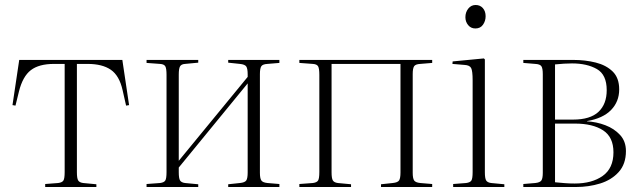

<svg xmlns="http://www.w3.org/2000/svg" viewBox="-20 -749 2566 769"><path d="M161 0V-12L213 -16Q229 -18 234 -26Q239 -34 239 -60V-493H196Q136 -493 103.5 -468Q71 -443 56 -383L42 -326L30 -328L57 -509H470L497 -328L485 -326L471 -388Q458 -446 424 -469.5Q390 -493 331 -493H288V-59Q288 -35 293 -26.5Q298 -18 313 -16L366 -11V0Z M567 0V-12L621 -16Q637 -18 642 -26Q647 -34 647 -60V-449Q647 -475 642 -483.5Q637 -492 621 -493L567 -497V-509H774V-498L721 -493Q706 -492 701 -483Q696 -474 696 -450V-105L972 -441V-451Q972 -474 966.5 -482.5Q961 -491 941 -493L894 -498V-509H1099V-497L1051 -493Q1032 -492 1026.5 -483.5Q1021 -475 1021 -452V-57Q1021 -35 1026.5 -26.5Q1032 -18 1051 -16L1099 -12V0H894V-11L941 -16Q961 -18 966.5 -26.5Q972 -35 972 -58V-415L696 -78V-59Q696 -35 701 -26.5Q706 -18 721 -16L774 -11V0Z M1179 0V-12L1233 -16Q1249 -18 1254 -26Q1259 -34 1259 -60V-449Q1259 -475 1254 -483.5Q1249 -492 1233 -493L1179 -497V-509H1711V-497L1663 -493Q1644 -492 1638.5 -483.5Q1633 -475 1633 -452V-57Q1633 -35 1638.5 -26.5Q1644 -18 1663 -16L1711 -12V0H1506V-11L1553 -16Q1573 -18 1578.5 -26.5Q1584 -35 1584 -58V-493H1308V-59Q1308 -35 1313 -26.5Q1318 -18 1333 -16L1386 -11V0Z M1884 -635Q1866 -635 1855 -648.5Q1844 -662 1844 -680Q1844 -700 1855.5 -714.5Q1867 -729 1885 -729Q1903 -729 1914 -716.5Q1925 -704 1925 -684Q1925 -665 1914.5 -650Q1904 -635 1884 -635ZM1795 0V-12L1847 -16Q1863 -18 1868 -26Q1873 -34 1873 -60V-427Q1873 -465 1867 -476.5Q1861 -488 1840 -489L1792 -493L1793 -503L1918 -515L1922 -511V-59Q1922 -35 1927 -26.5Q1932 -18 1947 -16L2000 -11V0Z M2076 0V-12L2124 -16Q2143 -18 2148.5 -26.5Q2154 -35 2154 -57V-452Q2154 -475 2148.5 -483.5Q2143 -492 2124 -493L2076 -497V-509H2276Q2324 -509 2366 -498.5Q2408 -488 2434 -462.5Q2460 -437 2460 -391Q2460 -342 2427.5 -308.5Q2395 -275 2331 -264V-263Q2369 -261 2404.5 -247.5Q2440 -234 2463.5 -208.5Q2487 -183 2487 -144Q2487 -92 2458 -60Q2429 -28 2383.5 -14Q2338 0 2287 0ZM2203 -270H2275Q2344 -270 2377 -301Q2410 -332 2410 -388Q2410 -450 2370.5 -472.5Q2331 -495 2271 -495Q2255 -495 2239 -494Q2223 -493 2203 -491ZM2282 -14Q2351 -14 2394 -44.5Q2437 -75 2437 -139Q2437 -200 2395.5 -227Q2354 -254 2283 -254H2203V-19Q2224 -17 2242 -15.5Q2260 -14 2282 -14Z"/></svg>

Font: Literata 72pt ExtraLight
Style: Regular
Weight: 200
Designer: Latin by Veronika Burian and Jose Scaglione. Greek by Irene Vlachou. Cyrillic by Vera Evstafieva.
Foundry: TypeTogether
Version: Version 3.002